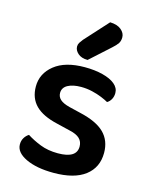

<svg xmlns="http://www.w3.org/2000/svg" viewBox="-111 -785 687 873"><g transform="rotate(15 232.5 -349.0)"><path d="M425 -132Q425 -63 374 -24Q323 15 226 15Q146 15 95.5 -9Q45 -33 45 -71Q45 -88 53 -101.5Q61 -115 74 -123Q102 -105 138.5 -90.5Q175 -76 222 -76Q310 -76 310 -131Q310 -154 295 -168.5Q280 -183 248 -190L186 -205Q115 -221 81 -255Q47 -289 47 -344Q47 -405 97.5 -445.5Q148 -486 240 -486Q287 -486 324.5 -476.5Q362 -467 383 -449.5Q404 -432 404 -408Q404 -392 397 -379Q390 -366 378 -359Q366 -366 345.5 -374.5Q325 -383 299.5 -389Q274 -395 247 -395Q208 -395 184.5 -382Q161 -369 161 -344Q161 -326 174.5 -313.5Q188 -301 219 -293L273 -280Q352 -262 388.5 -226Q425 -190 425 -132ZM199 -604 298 -713Q332 -712 350.5 -696.5Q369 -681 369 -661Q369 -644 361.5 -632.5Q354 -621 336 -605L243 -521Q214 -521 197.5 -535.5Q181 -550 181 -568Q181 -578 186 -586Q191 -594 199 -604Z"/></g></svg>

Font: BalooTamma2SemiBold
Style: Regular
Weight: 600
Designer: Divya Kowshik, Shuchita Grover and Ek Type
Foundry: Ek Type
Version: Version 1.700